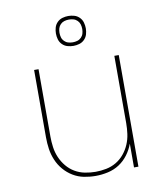

<svg xmlns="http://www.w3.org/2000/svg" viewBox="-85 -820 769 898"><g transform="rotate(-10 300.0 -371.5)"><path d="M297 8Q269 8 241.5 2.5Q214 -3 190 -17.5Q166 -32 147.5 -53.5Q129 -75 118 -101Q107 -127 103 -154.5Q99 -182 99 -210V-530H120V-210Q120 -185 123.5 -159.5Q127 -134 137 -110.5Q147 -87 163.5 -67Q180 -47 202 -34Q224 -21 249.5 -16Q275 -11 300 -11Q325 -11 350.5 -16Q376 -21 398 -34Q420 -47 436.5 -67Q453 -87 463 -110.5Q473 -134 476.5 -159.5Q480 -185 480 -210V-530H501V0H480V-113Q470 -85 452 -61Q434 -37 409.5 -21Q385 -5 355.5 1.5Q326 8 297 8ZM300 -609Q286 -609 272 -613Q258 -617 247.5 -627.5Q237 -638 233 -652Q229 -666 229 -680Q229 -694 233 -708Q237 -722 247.5 -732.5Q258 -743 272 -747Q286 -751 300 -751Q314 -751 328 -747Q342 -743 352.5 -732.5Q363 -722 367 -708Q371 -694 371 -680Q371 -666 367 -652Q363 -638 352.5 -627.5Q342 -617 328 -613Q314 -609 300 -609ZM300 -626Q311 -626 321.5 -629Q332 -632 340 -640Q348 -648 351 -658.5Q354 -669 354 -680Q354 -691 351 -701.5Q348 -712 340 -720Q332 -728 321.5 -731Q311 -734 300 -734Q289 -734 278.5 -731Q268 -728 260 -720Q252 -712 249 -701.5Q246 -691 246 -680Q246 -669 249 -658.5Q252 -648 260 -640Q268 -632 278.5 -629Q289 -626 300 -626Z"/></g></svg>

Font: Iosevka Curly Thin Extended
Style: Regular
Weight: 100
Width: 7
Monospace: yes
Designer: Belleve Invis
Foundry: Belleve Invis
Version: Version 11.1.0; ttfautohint (v1.8.3)